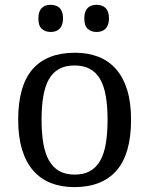

<svg xmlns="http://www.w3.org/2000/svg" viewBox="-20 -764 617 794"><path d="M522 -269Q522 -127.9 462.2 -59.1Q402.3 9.8 287.1 9.8Q232.9 9.8 189.9 -7.3Q147 -24.4 116.9 -59.1Q86.9 -93.8 71 -146.2Q55.2 -198.7 55.2 -269Q55.2 -409.2 114.5 -477.5Q173.8 -545.9 290 -545.9Q344.2 -545.9 387.2 -529.1Q430.2 -512.2 460.2 -477.8Q490.2 -443.4 506.1 -391.4Q522 -339.4 522 -269ZM151.9 -269Q151.9 -213.4 159.2 -170.9Q166.5 -128.4 182.9 -99.9Q199.2 -71.3 225.3 -56.6Q251.5 -42 289.1 -42Q326.7 -42 352.5 -56.6Q378.4 -71.3 394.5 -99.9Q410.6 -128.4 417.7 -170.9Q424.8 -213.4 424.8 -269Q424.8 -324.7 417.5 -366.7Q410.2 -408.7 394 -436.8Q377.9 -464.8 351.8 -479Q325.7 -493.2 288.1 -493.2Q250.5 -493.2 224.6 -479Q198.7 -464.8 182.6 -436.8Q166.5 -408.7 159.2 -366.7Q151.9 -324.7 151.9 -269ZM138.7 -688Q138.7 -703.6 142.6 -714.4Q146.5 -725.1 153.3 -731.7Q160.2 -738.3 169.4 -741.2Q178.7 -744.1 189.5 -744.1Q200.2 -744.1 209.5 -741.2Q218.8 -738.3 225.8 -731.7Q232.9 -725.1 236.8 -714.4Q240.7 -703.6 240.7 -688Q240.7 -672.9 236.8 -662.1Q232.9 -651.4 225.8 -644.5Q218.8 -637.7 209.5 -634.8Q200.2 -631.8 189.5 -631.8Q167.5 -631.8 153.1 -644.5Q138.7 -657.2 138.7 -688ZM328.6 -688Q328.6 -703.6 332.5 -714.4Q336.4 -725.1 343.3 -731.7Q350.1 -738.3 359.4 -741.2Q368.7 -744.1 379.4 -744.1Q390.1 -744.1 399.4 -741.2Q408.7 -738.3 415.8 -731.7Q422.9 -725.1 426.8 -714.4Q430.7 -703.6 430.7 -688Q430.7 -672.9 426.8 -662.1Q422.9 -651.4 415.8 -644.5Q408.7 -637.7 399.4 -634.8Q390.1 -631.8 379.4 -631.8Q357.4 -631.8 343 -644.5Q328.6 -657.2 328.6 -688Z"/></svg>

Font: Sahl Naskh
Style: Regular
Weight: 400
Designer: Pascal Zoghbi
Version: Version 1.001